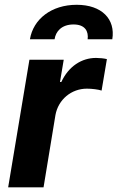

<svg xmlns="http://www.w3.org/2000/svg" viewBox="-20 -801 502 821"><path d="M14.9 0H166.2L217 -308.6C229 -375.7 285.5 -421.9 351.6 -421.9C373.2 -421.9 401.3 -418.3 414.4 -413.7L437.1 -548.3C424 -551.5 405.9 -553.3 390.6 -553.3C329.5 -553.3 273.4 -517.8 242.2 -450.3H236.5L252.5 -545.5H105.8ZM108 -633.2H213.4C218 -665.8 242.9 -696.4 294.4 -696.4C344.8 -696.4 359 -666.2 354.8 -633.2H460.2C474.1 -719.1 415.5 -780.5 307.9 -780.5C199.6 -780.5 122.2 -719.1 108 -633.2Z"/></svg>

Font: Margiela Sans
Style: Bold Italic
Weight: 700
Italic angle: -9.39999°
Designer: Stefan Endress, Andreas Faust
Version: Version 1.100;FEAKit 1.0